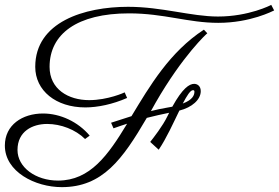

<svg xmlns="http://www.w3.org/2000/svg" viewBox="-40 -715 1148 790"><path d="M799 -593C658 -501 576 -361 501 -237C475 -229 447 -220 417 -210L427 -187C446 -194 465 -200 483 -206C405 -77 331 28 199 28C106 28 32 -27 32 -98C32 -175 94 -205 154 -205C210 -205 271 -182 310 -143L329 -157C281 -214 208 -248 137 -248C52 -248 -20 -201 -20 -116C-20 -8 105 55 214 55C382 55 464 -59 564 -230C596 -238 626 -245 656 -251L649 -237C630 -197 590 -146 578 -131L613 -99C645 -146 673 -209 698 -260C750 -273 786 -305 786 -340C786 -362 771 -370 759 -370C739 -370 711 -352 669 -276L647 -272C625 -268 603 -264 581 -258L600 -292C712 -487 812 -578 813 -578ZM483 -312 473 -335C472 -334 403 -303 327 -303C241 -303 164 -348 164 -440C164 -575 277 -660 491 -660C635 -660 734 -621 858 -621C991 -621 1083 -670 1088 -672L1076 -695C1075 -694 984 -647 857 -647C747 -647 626 -687 487 -687C307 -687 105 -625 105 -440C105 -342 190 -273 311 -273C362 -273 424 -286 483 -312ZM754 -344C757 -344 760 -343 760 -338C760 -323 752 -304 712 -289C729 -321 743 -344 754 -344Z"/></svg>

Font: Parisienne
Style: Regular
Weight: 400
Designer: Astigmatic (AOETI)
Foundry: Astigmatic (AOETI)
Version: Version 1.000